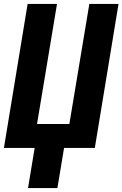

<svg xmlns="http://www.w3.org/2000/svg" viewBox="-20 -755 625 980"><path d="M123 205H273L307 0H464L585 -735H436L334 -122H169L271 -735H121L0 0H157Z"/></svg>

Font: Iosevka Sparkle Heavy
Style: Italic
Weight: 900
Italic angle: -9°
Designer: Belleve Invis
Foundry: Belleve Invis
Version: Version 4.5.0; ttfautohint (v1.8.3)